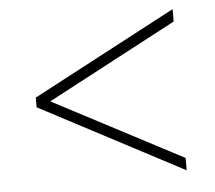

<svg xmlns="http://www.w3.org/2000/svg" viewBox="-42 -644 642 572"><g transform="rotate(-5 279.5 -358.0)"><path d="M494 -117 65 -343V-372L494 -599V-562L107 -357L494 -154Z"/></g></svg>

Font: Noto Serif Kannada ExtraLight
Style: Regular
Weight: 250
Version: Version 2.003